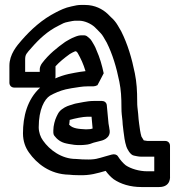

<svg xmlns="http://www.w3.org/2000/svg" viewBox="-20 -667 726 778"><path d="M374.9 -321.8C374.9 -321.8 400.3 -369.4 400.2 -370.1C393.1 -403.1 384.3 -434 371.4 -462.5C365.2 -480.1 357.8 -489.9 352.4 -499.7C346.8 -509.9 338 -515.1 334.5 -518.5C331 -522 325 -523.9 320.3 -523.9L312.3 -523.9C302 -523.9 296.3 -522.8 282.5 -517.3C271.7 -512.6 269.6 -511.9 261.7 -507.4L247.7 -499.4C246.2 -498.6 244.3 -497.3 243.3 -496.6C212.2 -474.4 177.6 -447.3 150.2 -410.7C144.3 -402.9 141.1 -393 141.1 -386.7V-375.9L81.9 -375.9V-425.3C81.9 -446.7 87.3 -450.1 107.8 -473.6C140.1 -510.7 174 -541.4 216 -562.3C236.5 -572.6 237.7 -574.9 258 -578.8C269.5 -581.3 277 -582.5 283 -583.1H300.7C323.1 -583.1 349.3 -570.6 363.7 -557.3L376.5 -544.5C385 -536 392.8 -528.2 398.8 -517.9L412.5 -494.4C435.8 -447.8 451.9 -394.5 463.6 -335.9C470.3 -302.6 472.1 -272.9 472.1 -231.7C472.1 -206.5 474 -200.4 476.2 -177.8C476.9 -164.8 477.6 -157.2 478.4 -152.3L480.3 -135.7C482.7 -116.3 485.4 -92.9 492.3 -72.4C494.9 -64.5 507.7 -38.9 522.7 -36.5C529 -35.4 540.4 -32.1 552.7 -32.1H605.1V27.1H577.3C543 27.1 509.5 16.3 489.5 2.8C478.9 -5.5 466.6 -19.6 457.9 -33.5C453.2 -41 443.4 -43.6 432.6 -40.6L407.6 -33.6C377.4 -25.1 365.9 -19.3 324.8 -20.9C305.6 -20.9 297.6 -22.9 287.3 -22.9C229.5 -22.9 180.8 -59.5 154.3 -97.4C144 -111.4 136.9 -131.2 136.9 -151.3C136.9 -224.4 160.6 -265.3 182.3 -279.2C201.3 -290.1 224.5 -299.7 246.3 -304.9L269.7 -309.5C296.9 -313.3 312.3 -317.1 334.7 -317.1H357.7C363.1 -317.1 369.1 -318.8 374.9 -321.8ZM204.1 -349.3C204.5 -351.8 204.9 -354.8 204.9 -356.3V-398.3C219.8 -415.1 240 -431.6 262.6 -447.9L273.1 -453.9C276.1 -455.4 279.2 -456.9 282.9 -458.5C283.3 -458.6 284.9 -458.9 288 -459.5C290.4 -457.5 292.8 -455.2 294.1 -453.5C308.2 -428.4 317.7 -408 326.5 -378.7C312 -376.9 296.9 -375 283.3 -372.2L257.7 -367.1C238.5 -362.7 221.4 -356.8 204.1 -349.3ZM142.8 -312.1C89.9 -263.7 73.1 -194.3 73.1 -126.7C73.1 -94.6 83 -68.9 97.7 -48.5C128 -5.6 181.6 39.8 260.8 40.9C270.2 42.2 282.7 42.8 299.2 42.9C345.5 44.5 373.2 35.2 408.2 25.4C417.8 38.5 428.1 49.7 440.5 59.2C468.8 78.7 507.8 90.9 552.7 90.9H624.7C674.5 90.9 668.9 46.7 668.9 46.7L668.9 -76.3C668.9 -87 661.4 -95.9 649.3 -95.9H577.3C576.4 -95.9 569.4 -96.9 562.6 -98.2C560.3 -101.5 556.6 -108 553.1 -113.7C548.9 -127.3 545.9 -148.3 543.7 -166.3L541.6 -183.8C541.1 -187.2 540.5 -193.1 539.8 -206.2C537.1 -234.5 535.9 -233.6 535.9 -256.3C535.9 -299 533.8 -333.1 526.4 -370C514.1 -431.4 497 -488.5 471.7 -539C471.6 -539.3 471.4 -539.7 471.2 -540.1L457.2 -564.1C449.6 -577 440.5 -588 429.1 -597.9L416.3 -610.7C395.7 -630.1 364.3 -646.9 325.3 -646.9H306.3C294.6 -646.9 284.7 -644.4 270.1 -641.2C242.9 -635.9 223.2 -625.2 208 -617.7C150.5 -588.9 104.8 -546.5 67.2 -503.4C49 -482.4 18.1 -447.3 18.1 -400.7V-331.7C18.1 -321 25.6 -312.1 37.7 -312.1ZM393.3 -257.9 359.3 -257.9C331.6 -257.9 303.5 -249.9 287.1 -247.6C285.1 -247.3 282.4 -246.6 280.8 -246L269.5 -242.3C259.5 -239.3 246.9 -236.3 230.3 -223.8C223.5 -218.8 217.6 -211.5 214.3 -204.9L209.3 -194.9C202.4 -181.1 196.1 -157.4 196.1 -138.7V-129.7C196.1 -124.9 197.5 -120.4 199.9 -117.3C210.7 -102.9 226 -90.2 249 -85.6L259.4 -83.5C278.9 -80.5 282.3 -79.1 302.7 -79.1C311.4 -79.1 319.6 -79.5 324.5 -80.2C339.3 -81 351.3 -85.7 359.3 -88.9L387.7 -96.2C387.7 -96.2 433.5 -104 423.2 -145.1C422.7 -146.8 422.8 -149 422.5 -150.5L419.7 -166.7C417.8 -185.6 414.8 -222.4 412.7 -241.1C411.5 -251.6 403 -257.9 393.3 -257.9ZM328 -142.9C299.8 -144.6 275.4 -145.3 260.1 -161.8C260.5 -164.1 261.9 -171.2 261.9 -175.3C261.9 -179.2 262.1 -180.2 262.4 -181.1C282.2 -187 316.4 -194.1 334.7 -194.1H351C352.4 -179.2 353.9 -161.3 355.3 -146.2C351.3 -144.8 346.5 -143.9 346.3 -143.9C339.5 -143.9 339.6 -142.9 328 -142.9Z"/></svg>

Font: Tape
Style: Regular
Weight: 500
Foundry: Cannot Into Space Fonts
Version: Version 0.97